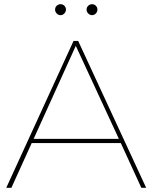

<svg xmlns="http://www.w3.org/2000/svg" viewBox="-20 -894 726 914"><path d="M242.2 -848.1Q242.2 -859.4 250 -866.7Q257.8 -874 268.1 -874Q279.3 -874 286.6 -866.5Q293.9 -858.9 293.9 -848.1Q293.9 -838.4 286.4 -830.1Q278.8 -821.8 268.1 -821.8Q257.8 -821.8 250 -829.8Q242.2 -837.9 242.2 -848.1ZM392.1 -848.1Q392.1 -859.4 400.1 -866.7Q408.2 -874 418 -874Q429.2 -874 436.5 -866.5Q443.8 -858.9 443.8 -848.1Q443.8 -838.4 436.5 -830.1Q429.2 -821.8 418 -821.8Q408.2 -821.8 400.1 -829.8Q392.1 -837.9 392.1 -848.1ZM130.9 -212.9 34.2 0H9.8L330.1 -699.2H352.1L675.8 0H652.8L555.2 -212.9ZM340.8 -675.8 140.1 -232.9H545.9Z"/></svg>

Font: Montserrat
Style: Thin
Weight: 250
Designer: Julieta Ulanovsky
Foundry: Julieta Ulanovsky
Version: Version 1.000;PS 002.000;hotconv 1.0.70;makeotf.lib2.5.58329